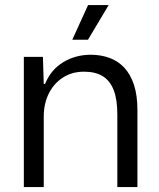

<svg xmlns="http://www.w3.org/2000/svg" viewBox="-20 -754 640 774"><path d="M76.1 0V-524.7H153L156.4 -415.7H161.6Q185.9 -474.3 235.8 -503.8Q285.7 -533.3 345.4 -533.3Q386.1 -533.3 420.6 -520.9Q455.1 -508.6 480.4 -481.9Q505.7 -455.1 519.9 -412.6Q534 -370.1 534 -309.4V0H453V-293.1Q453 -352 438.6 -390.1Q424.1 -428.1 394.6 -446.6Q365.1 -465 319 -465Q269.7 -465 233.1 -441Q196.4 -417 176.4 -376.4Q156.4 -335.7 156.4 -283.7V0ZM271.4 -593.9 335.1 -733.6H418.1L334.7 -593.9Z"/></svg>

Font: Mona Sans ExtraLight
Style: Regular
Weight: 200
Designer: Deni Anggara
Foundry: GitHub
Version: Version 2.000